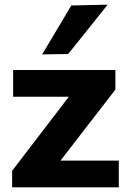

<svg xmlns="http://www.w3.org/2000/svg" viewBox="-20 -797 556 817"><path d="M31.6 0V-70.1Q68.5 -118.4 104.1 -164.8Q139.6 -211.1 171.9 -253.4L306.6 -429.3L324.5 -385.5H228.3Q204.6 -385.5 171.9 -385.5Q139.2 -385.5 103.5 -385.5Q67.9 -385.5 35.9 -385.5V-499H471V-415.7Q453.7 -393.2 431.3 -364.4Q409 -335.7 385.3 -304.8Q361.5 -274 339.5 -245.7L209.5 -77.4L195.5 -113.5H300.6Q324.3 -113.5 356.4 -113.5Q388.6 -113.5 422.4 -113.5Q456.3 -113.5 485.5 -113.5V0ZM159.4 -565.5Q190.6 -617.9 221.7 -669.9Q252.8 -722 283.3 -773.7L438.1 -777.1Q409.3 -740.9 380.8 -705.5Q352.3 -670.1 324.8 -635.5Q297.3 -601 270 -567.1Z"/></svg>

Font: Commissioner Thin
Style: Regular
Weight: 100
Designer: Kostas Bartsokas
Foundry: Kostas Bartsokas
Version: Version 1.001;gftools[0.9.23]